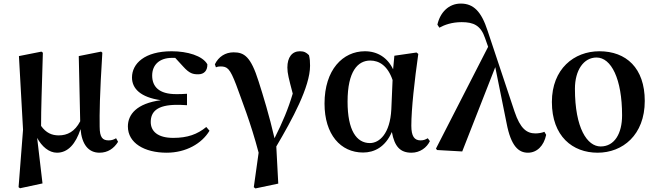

<svg xmlns="http://www.w3.org/2000/svg" viewBox="-20 -839 3671 1075"><path d="M299 16C361 16 404 -34 431 -116C438 -31 475 16 537 16C584 16 618 -8 641 -45L630 -65C618 -58 606 -53 589 -53C555 -53 538 -68 538 -130C537 -203 538 -305 553 -544L546 -550L421 -525L429 -160C399 -102 357 -81 309 -81C270 -81 238 -95 210 -134C210 -233 214 -334 220 -544L212 -550L86 -525L109 -113L84 209L92 215L218 188L188 -67C214 -19 254 16 299 16Z M913 16C1021 16 1110 -35 1153 -107L1135 -128C1085 -87 1030 -67 950 -67C863 -67 824 -104 824 -156C824 -212 858 -252 971 -252C983 -252 996 -252 1027 -250V-314C1002 -312 986 -312 966 -312C869 -312 832 -355 832 -416C832 -477 874 -515 943 -515H961L1006 -466C1041 -427 1061 -423 1090 -423C1123 -423 1142 -444 1141 -479C1114 -527 1029 -552 941 -552C790 -552 719 -483 719 -405C719 -343 767 -294 881 -278C745 -260 696 -198 696 -131C696 -38 789 16 913 16Z M1401 209 1410 216 1538 189 1527 -19C1616 -170 1716 -353 1716 -471C1716 -495 1715 -509 1710 -530C1695 -545 1683 -552 1659 -552C1615 -552 1589 -518 1589 -461C1589 -428 1597 -399 1619 -315C1594 -230 1562 -154 1517 -65C1488 -191 1453 -305 1428 -383C1384 -523 1347 -546 1288 -546C1242 -546 1204 -522 1183 -479L1189 -462C1198 -466 1206 -467 1214 -467C1253 -467 1267 -456 1302 -365C1332 -281 1384 -152 1428 16Z M2013 15C2075 15 2137 -15 2174 -100C2189 -18 2221 16 2284 16C2332 16 2370 -13 2387 -49L2375 -65C2363 -58 2352 -53 2335 -53C2300 -53 2283 -76 2283 -135C2283 -229 2301 -389 2322 -537L2312 -545L2188 -527L2181 -451C2150 -516 2094 -552 2023 -552C1900 -552 1797 -449 1797 -259C1797 -86 1887 15 2013 15ZM2178 -391 2171 -227C2164 -90 2104 -38 2051 -38C1976 -38 1926 -109 1926 -270C1926 -441 1984 -500 2053 -500C2104 -500 2151 -470 2178 -391Z M2936 16C2986 16 3025 -22 3038 -84L3028 -101C3014 -95 2993 -92 2978 -92C2929 -92 2893 -119 2861 -214L2710 -667C2675 -775 2631 -819 2560 -819C2492 -819 2444 -769 2429 -701L2440 -684C2469 -700 2510 -715 2565 -715C2631 -715 2672 -697 2696 -625L2713 -577L2421 -7L2427 1L2568 9L2753 -463L2816 -151C2841 -18 2885 16 2936 16Z M3326 16C3466 16 3590 -83 3590 -274C3590 -458 3486 -552 3336 -552C3194 -552 3070 -453 3070 -268C3070 -76 3186 16 3326 16ZM3343 -19C3268 -19 3199 -121 3199 -342C3199 -446 3248 -517 3320 -517C3402 -517 3463 -398 3463 -193C3463 -92 3421 -19 3343 -19Z"/></svg>

Font: Source Han Serif CN
Style: Bold
Weight: 700
Designer: Ryoko NISHIZUKA 西塚涼子 (kana & ideographs); Frank Grießhammer (Latin, Greek & Cyrillic); Wenlong ZHANG 张文龙 (bopomofo); San
Foundry: Adobe
Version: Version 2.003;hotconv 1.1.1;makeotfexe 2.6.0